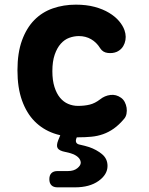

<svg xmlns="http://www.w3.org/2000/svg" viewBox="-20 -580 640 825"><path d="M55 -278Q55 -353 74.5 -406.5Q94 -460 127.5 -494Q161 -528 207 -544Q253 -560 306 -560Q351 -560 386.5 -550.5Q422 -541 448.5 -525Q475 -509 491.5 -489.5Q508 -470 515 -450Q525 -421 515.5 -394.5Q506 -368 481 -357Q464 -350 443 -352.5Q422 -355 411 -372Q395 -398 371.5 -411.5Q348 -425 319 -425Q298 -425 277.5 -417.5Q257 -410 241 -392Q225 -374 215 -345Q205 -316 205 -274Q205 -235 214 -206.5Q223 -178 238 -160Q253 -142 273 -133.5Q293 -125 315 -125Q343 -125 365.5 -130.5Q388 -136 410 -153Q430 -169 454.5 -172Q479 -175 500 -160Q510 -153 516 -141.5Q522 -130 524 -117Q526 -104 523.5 -91Q521 -78 513 -69Q491 -43 469 -27.5Q447 -12 423 -3.5Q399 5 372.5 7.5Q346 10 317 10H310L308 15Q304 26 308 33Q312 40 325 42Q344 46 363 52Q395 63 418.5 82.5Q442 102 442 133Q442 170 403.5 197.5Q365 225 302 225H227Q210 225 201 216Q192 207 192 190Q192 173 201 164Q210 155 227 155H272Q297 155 312 143Q327 131 327 119Q326 97 296 83Q281 77 261 73Q235 68 228 57Q221 46 230 23L239 1Q225 -2 211 -7Q163 -24 128.5 -59Q94 -94 74.5 -148.5Q55 -203 55 -278Z"/></svg>

Font: Maple Mono ExtraBold
Style: Regular
Weight: 800
Monospace: yes
Designer: subframe7536
Version: Version 7.000